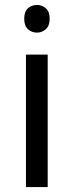

<svg xmlns="http://www.w3.org/2000/svg" viewBox="-20 -757 298 777"><path d="M173 -536V0H85V-536ZM130 -737Q150 -737 165.5 -723.5Q181 -710 181 -681Q181 -653 165.5 -639Q150 -625 130 -625Q108 -625 93 -639Q78 -653 78 -681Q78 -710 93 -723.5Q108 -737 130 -737Z"/></svg>

Font: Noto Sans Cherokee
Style: Regular
Weight: 400
Designer: Monotype Design Team
Foundry: Monotype Imaging Inc.
Version: Version 2.001